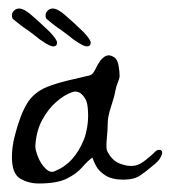

<svg xmlns="http://www.w3.org/2000/svg" viewBox="-20 -433 401 451"><path d="M346 -78Q349 -81 354 -81Q361 -81 361 -74Q361 -70 356.5 -62Q352 -54 338 -43Q324 -31 309.5 -21Q295 -11 270 -11Q243 -11 227.5 -21Q212 -31 205.5 -43.5Q199 -56 197 -63Q185 -54 172.5 -39.5Q160 -25 137 -13.5Q114 -2 71 -2Q47 -2 27.5 -13.5Q8 -25 8 -64Q8 -75 9.5 -87.5Q11 -100 15 -115Q27 -162 43 -189Q59 -216 91 -229Q111 -237 140 -244Q169 -251 191 -256Q198 -258 203.5 -269.5Q209 -281 216 -291Q220 -296 225 -299.5Q230 -303 236 -303Q241 -303 249 -298Q256 -293 258.5 -279Q261 -265 261 -253Q260 -247 256.5 -238.5Q253 -230 251 -220Q249 -207 241 -183Q233 -159 233 -143Q233 -129 231 -108.5Q229 -88 231 -80Q242 -56 262 -48.5Q282 -41 297 -44Q308 -46 322 -57Q336 -68 346 -78ZM184 -192Q182 -200 174.5 -209Q167 -218 156 -218Q154 -218 148 -216Q131 -210 112 -193.5Q93 -177 79 -151Q65 -125 63 -90Q63 -80 69.5 -64Q76 -48 87 -37Q98 -26 109 -31Q133 -41 149.5 -59.5Q166 -78 177 -105Q182 -118 184.5 -132.5Q187 -147 187 -160Q187 -172 186 -180.5Q185 -189 184 -192ZM114 -333Q114 -324 105 -324Q102 -324 96 -326.5Q90 -329 74 -340Q68 -345 60 -351Q52 -357 44 -363Q36 -368 29 -373.5Q22 -379 17 -383Q13 -386 10.5 -388.5Q8 -391 8 -397Q8 -403 13 -408Q18 -413 25 -413Q36 -413 54 -397.5Q72 -382 97 -358Q114 -340 114 -333ZM193 -333Q193 -324 184 -324Q181 -324 175 -326.5Q169 -329 153 -340Q147 -345 139 -351Q131 -357 123 -363Q115 -368 108 -373.5Q101 -379 96 -383Q92 -386 89.5 -388.5Q87 -391 87 -397Q87 -403 92 -408Q97 -413 104 -413Q115 -413 133 -397.5Q151 -382 176 -358Q193 -340 193 -333Z"/></svg>

Font: Ingrid Darling
Style: Regular
Weight: 400
Designer: Robert E. Leuschke
Foundry: Robert E. Leuschke
Version: Version 1.010; ttfautohint (v1.8.3)